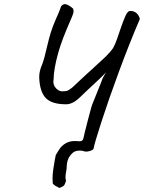

<svg xmlns="http://www.w3.org/2000/svg" viewBox="-20 -740 712 950"><path d="M444 -9Q444 -2 435 3Q426 8 414 9.5Q402 11 398 9Q388 5 375 5Q365 5 354.5 8Q344 11 339 17Q324 31 317.5 46.5Q311 62 310 85Q310 94 309 100Q308 106 307 110Q304 125 304 139Q304 148 307 154Q301 174 295.5 179Q290 184 274 190Q261 184 254 179.5Q247 175 241 168Q240 159 240 142Q240 123 243.5 98.5Q247 74 250.5 55Q254 36 256 27Q259 22 272 1Q285 -20 307 -32Q329 -44 359 -42Q364 -41 371 -41Q382 -41 386 -44Q390 -47 392 -53Q395 -69 414.5 -144.5Q434 -220 438 -227L481 -334Q487 -355 505 -382Q496 -371 402 -284L375 -258Q340 -224 307 -224Q235 -224 205.5 -256Q176 -288 174 -359Q174 -389 189 -422Q200 -452 213 -510Q223 -553 232 -581.5Q241 -610 258 -649Q261 -656 268 -671.5Q275 -687 279 -699Q280 -707 285 -712Q290 -717 299 -720Q309 -719 317.5 -714.5Q326 -710 333 -704.5Q340 -699 342 -697Q344 -689 344 -685Q344 -675 337 -659L323 -626Q308 -592 293 -553Q278 -514 268 -478Q246 -400 245 -345Q244 -342 244 -336Q244 -317 258 -302.5Q272 -288 288 -288Q308 -288 317.5 -293Q327 -298 341 -310L406 -371Q403 -368 436 -398Q477 -435 501.5 -458.5Q526 -482 540 -503Q550 -521 560.5 -551Q571 -581 573 -588Q590 -638 601 -662Q612 -686 624 -686Q643 -686 655.5 -675Q668 -664 672 -646Q620 -525 568.5 -385.5Q517 -246 482 -137.5Q447 -29 444 -9Z"/></svg>

Font: Caveat
Style: Regular
Weight: 400
Designer: Pablo Impallari
Foundry: Pablo Impallari
Version: Version 1.500; ttfautohint (v1.6)